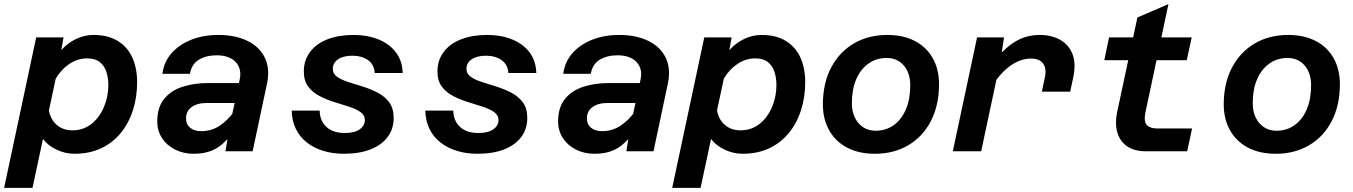

<svg xmlns="http://www.w3.org/2000/svg" viewBox="-61 -736 6581 934"><path d="M394 -566Q464 -566 511.5 -537Q559 -508 582.5 -456.5Q606 -405 606 -336Q606 -263 585.5 -199.5Q565 -136 526 -88.5Q487 -41 430.5 -14.5Q374 12 302 12Q257 12 215 -7.5Q173 -27 148 -60L97 178H-41L115 -554H248L237 -492Q267 -526 308 -546Q349 -566 394 -566ZM291 -102Q344 -102 383 -132.5Q422 -163 444 -214Q466 -265 466 -322Q466 -357 456.5 -386.5Q447 -416 424.5 -434Q402 -452 362 -452Q317 -452 276.5 -425Q236 -398 210 -353L177 -199Q185 -154 215.5 -128Q246 -102 291 -102Z M1036 0 1053 -108 1105 -349Q1113 -385 1100.5 -412Q1088 -439 1060.5 -453Q1033 -467 994 -467Q942 -467 906.5 -445.5Q871 -424 863 -377H729Q736 -434 773 -476.5Q810 -519 869 -542.5Q928 -566 1001 -566Q1084 -566 1143 -537Q1202 -508 1227.5 -455Q1253 -402 1238 -330L1168 0ZM881 12Q831 12 790.5 -8.5Q750 -29 727 -64.5Q704 -100 704 -145Q704 -214 737.5 -255Q771 -296 827 -314Q883 -332 951 -332H1116L1095 -235H945Q898 -235 871 -215Q844 -195 844 -160Q844 -131 864 -114.5Q884 -98 918 -98Q967 -98 1007 -124Q1047 -150 1081 -198L1077 -102Q1039 -43 993.5 -15.5Q948 12 881 12Z M1611 12Q1558 12 1512 -2Q1466 -16 1431.5 -43Q1397 -70 1378 -109.5Q1359 -149 1358 -198H1494Q1495 -148 1527 -118.5Q1559 -89 1616 -89Q1664 -89 1689 -107Q1714 -125 1714 -152Q1714 -176 1692.5 -191Q1671 -206 1637 -217Q1603 -228 1565.5 -239.5Q1528 -251 1494 -268.5Q1460 -286 1438.5 -314.5Q1417 -343 1417 -388Q1417 -443 1447.5 -483.5Q1478 -524 1532.5 -545Q1587 -566 1659 -566Q1726 -566 1779.5 -544.5Q1833 -523 1864.5 -482Q1896 -441 1898 -381H1762Q1759 -423 1728.5 -444Q1698 -465 1654 -465Q1609 -465 1583.5 -447.5Q1558 -430 1558 -401Q1558 -377 1579.5 -362Q1601 -347 1635 -336.5Q1669 -326 1706.5 -314Q1744 -302 1777.5 -284.5Q1811 -267 1832.5 -238Q1854 -209 1854 -162Q1854 -109 1825 -70Q1796 -31 1742 -9.5Q1688 12 1611 12Z M2261 12Q2208 12 2162 -2Q2116 -16 2081.5 -43Q2047 -70 2028 -109.5Q2009 -149 2008 -198H2144Q2145 -148 2177 -118.5Q2209 -89 2266 -89Q2314 -89 2339 -107Q2364 -125 2364 -152Q2364 -176 2342.5 -191Q2321 -206 2287 -217Q2253 -228 2215.5 -239.5Q2178 -251 2144 -268.5Q2110 -286 2088.5 -314.5Q2067 -343 2067 -388Q2067 -443 2097.5 -483.5Q2128 -524 2182.5 -545Q2237 -566 2309 -566Q2376 -566 2429.5 -544.5Q2483 -523 2514.5 -482Q2546 -441 2548 -381H2412Q2409 -423 2378.5 -444Q2348 -465 2304 -465Q2259 -465 2233.5 -447.5Q2208 -430 2208 -401Q2208 -377 2229.5 -362Q2251 -347 2285 -336.5Q2319 -326 2356.5 -314Q2394 -302 2427.5 -284.5Q2461 -267 2482.5 -238Q2504 -209 2504 -162Q2504 -109 2475 -70Q2446 -31 2392 -9.5Q2338 12 2261 12Z M2986 0 3003 -108 3055 -349Q3063 -385 3050.5 -412Q3038 -439 3010.5 -453Q2983 -467 2944 -467Q2892 -467 2856.5 -445.5Q2821 -424 2813 -377H2679Q2686 -434 2723 -476.5Q2760 -519 2819 -542.5Q2878 -566 2951 -566Q3034 -566 3093 -537Q3152 -508 3177.5 -455Q3203 -402 3188 -330L3118 0ZM2831 12Q2781 12 2740.5 -8.5Q2700 -29 2677 -64.5Q2654 -100 2654 -145Q2654 -214 2687.5 -255Q2721 -296 2777 -314Q2833 -332 2901 -332H3066L3045 -235H2895Q2848 -235 2821 -215Q2794 -195 2794 -160Q2794 -131 2814 -114.5Q2834 -98 2868 -98Q2917 -98 2957 -124Q2997 -150 3031 -198L3027 -102Q2989 -43 2943.5 -15.5Q2898 12 2831 12Z M3644 -566Q3714 -566 3761.5 -537Q3809 -508 3832.5 -456.5Q3856 -405 3856 -336Q3856 -263 3835.5 -199.5Q3815 -136 3776 -88.5Q3737 -41 3680.5 -14.5Q3624 12 3552 12Q3507 12 3465 -7.5Q3423 -27 3398 -60L3347 178H3209L3365 -554H3498L3487 -492Q3517 -526 3558 -546Q3599 -566 3644 -566ZM3541 -102Q3594 -102 3633 -132.5Q3672 -163 3694 -214Q3716 -265 3716 -322Q3716 -357 3706.5 -386.5Q3697 -416 3674.5 -434Q3652 -452 3612 -452Q3567 -452 3526.5 -425Q3486 -398 3460 -353L3427 -199Q3435 -154 3465.5 -128Q3496 -102 3541 -102Z M4195 12Q4117 12 4060.5 -17.5Q4004 -47 3973 -101.5Q3942 -156 3942 -228Q3942 -331 3982 -407Q4022 -483 4092.5 -524.5Q4163 -566 4256 -566Q4333 -566 4389.5 -536.5Q4446 -507 4476.5 -453Q4507 -399 4507 -326Q4507 -224 4467.5 -147.5Q4428 -71 4357.5 -29.5Q4287 12 4195 12ZM4198 -100Q4249 -100 4287 -127.5Q4325 -155 4346 -204.5Q4367 -254 4367 -321Q4367 -381 4335.5 -417.5Q4304 -454 4252 -454Q4202 -454 4163.5 -426.5Q4125 -399 4104 -350Q4083 -301 4083 -233Q4083 -194 4097.5 -164Q4112 -134 4138 -117Q4164 -100 4198 -100Z M5007 -290 5022 -360Q5031 -401 5014 -426Q4997 -451 4954 -451Q4903 -451 4853 -415.5Q4803 -380 4752 -299L4762 -420Q4797 -468 4833 -500.5Q4869 -533 4909 -549.5Q4949 -566 4996 -566Q5054 -566 5096 -542.5Q5138 -519 5156 -473.5Q5174 -428 5160 -360L5145 -290ZM4574 0 4692 -554H4823L4807 -446L4712 0Z M5513 0Q5458 0 5422.5 -24Q5387 -48 5374.5 -91Q5362 -134 5373 -189L5472 -651L5623 -716L5511 -189Q5506 -164 5509 -146.5Q5512 -129 5527.5 -120Q5543 -111 5572 -111H5738L5714 0ZM5311 -443 5334 -554H5736L5712 -443Z M6145 12Q6067 12 6010.5 -17.5Q5954 -47 5923 -101.5Q5892 -156 5892 -228Q5892 -331 5932 -407Q5972 -483 6042.5 -524.5Q6113 -566 6206 -566Q6283 -566 6339.5 -536.5Q6396 -507 6426.5 -453Q6457 -399 6457 -326Q6457 -224 6417.5 -147.5Q6378 -71 6307.5 -29.5Q6237 12 6145 12ZM6148 -100Q6199 -100 6237 -127.5Q6275 -155 6296 -204.5Q6317 -254 6317 -321Q6317 -381 6285.5 -417.5Q6254 -454 6202 -454Q6152 -454 6113.5 -426.5Q6075 -399 6054 -350Q6033 -301 6033 -233Q6033 -194 6047.5 -164Q6062 -134 6088 -117Q6114 -100 6148 -100Z"/></svg>

Font: Azeret Mono Thin SemiBold
Style: Italic
Weight: 600
Italic angle: -12°
Version: Version 1.002